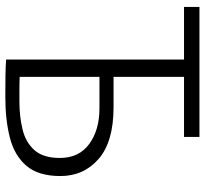

<svg xmlns="http://www.w3.org/2000/svg" viewBox="-44 -724 770 722"><g transform="rotate(90 341.0 -363.0)"><path d="M344 2Q302 2 266 1.5Q230 1 204 -1V-670H6V-728H495V-670H269V-405H383Q513 -405 577.5 -349Q642 -293 642 -205Q642 -123 604 -78Q566 -33 499 -15.5Q432 2 344 2ZM362 -51Q419 -51 467.5 -63Q516 -75 545 -108Q574 -141 574 -203Q574 -275 521.5 -313.5Q469 -352 387 -352H269V-52Q288 -51 313 -51Q338 -51 362 -51Z"/></g></svg>

Font: Murecho Light
Style: Regular
Weight: 300
Designer: Neil Summerour
Foundry: Positype
Version: Version 1.010; ttfautohint (v1.8.3)